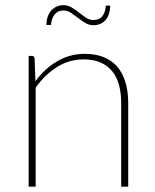

<svg xmlns="http://www.w3.org/2000/svg" viewBox="-20 -704 586 724"><path d="M113.5 -397.5Q148 -445 195.8 -473Q243.5 -501 300 -501Q341 -501 371.8 -488.2Q402.5 -475.5 422.8 -451.8Q443 -428 453.2 -393.5Q463.5 -359 463.5 -315.5V0H437V-315.5Q437 -354 428.5 -384.5Q420 -415 402.2 -436.2Q384.5 -457.5 358 -468.8Q331.5 -480 295.5 -480Q241.5 -480 195.8 -451.8Q150 -423.5 114.5 -373.5V0H88V-493H100.5Q110 -493 110.5 -483ZM331.5 -628.5Q355 -628.5 366.5 -643.8Q378 -659 379 -683H395.5Q395.5 -667.5 391.5 -654Q387.5 -640.5 379.8 -630.5Q372 -620.5 360 -614.8Q348 -609 332 -609Q315.5 -609 301.2 -617.8Q287 -626.5 273.8 -636.8Q260.5 -647 247.2 -655.8Q234 -664.5 220 -664.5Q197.5 -664.5 185.5 -648.8Q173.5 -633 172.5 -610H155Q155 -625.5 159.2 -639Q163.5 -652.5 171.8 -662.5Q180 -672.5 192 -678.5Q204 -684.5 219.5 -684.5Q236 -684.5 250.5 -675.8Q265 -667 278.2 -656.5Q291.5 -646 304.5 -637.2Q317.5 -628.5 331.5 -628.5Z"/></svg>

Font: Lato ExtraLight
Style: Regular
Weight: 275
Designer: Lukasz Dziedzic with Adam Twardoch and Botio Nikoltchev
Foundry: tyPoland Lukasz Dziedzic
Version: Version 2.015; 2015-08-06; http://www.latofonts.com/